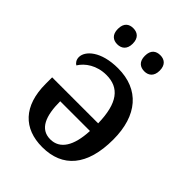

<svg xmlns="http://www.w3.org/2000/svg" viewBox="-216 -856 977 977"><g transform="rotate(45 272.5 -368.0)"><path d="M358 -630C386 -630 411 -646 411 -688C411 -731 386 -746 358 -746C328 -746 304 -731 304 -688C304 -646 328 -630 358 -630ZM163 -630C192 -630 217 -646 217 -688C217 -731 192 -746 163 -746C134 -746 110 -731 110 -688C110 -646 134 -630 163 -630ZM263 10C409 10 492 -85 492 -273C492 -446 405 -547 253 -547C129 -547 71 -490 71 -446C71 -427 81 -413 92 -407C116 -446 166 -481 235 -481C327 -481 376 -420 379 -277H48V-230C48 -71 130 10 263 10ZM264 -47C190 -47 163 -115 163 -220H377C372 -108 333 -47 264 -47Z"/></g></svg>

Font: Noto Serif Medium
Style: Regular
Weight: 500
Designer: Monotype Design Team
Foundry: Monotype Imaging Inc.
Version: Version 2.013